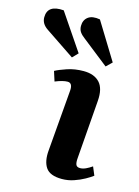

<svg xmlns="http://www.w3.org/2000/svg" viewBox="-229 -865 688 947"><g transform="rotate(15 115.0 -391.5)"><path d="M110 -418Q113 -457 87 -457Q63 -457 24 -441L8 -491Q28 -502 66.5 -515Q105 -528 150 -528Q204 -528 232 -498Q260 -468 255 -404L232 -106Q230 -84 234.5 -72.5Q239 -61 256 -61Q270 -61 285 -68Q300 -75 316 -86L334 -43Q321 -33 297 -19.5Q273 -6 243.5 4Q214 14 183 14Q122 14 100.5 -17.5Q79 -49 84 -105ZM111 -686Q96 -697 87.5 -709.5Q79 -722 79 -740Q79 -770 100 -786Q121 -802 161 -795L277 -606L248 -578ZM-74 -679Q-107 -701 -107 -734Q-107 -799 -23 -792L103 -606L76 -578Z"/></g></svg>

Font: Literata 36pt
Style: Bold Italic
Weight: 700
Italic angle: -2°
Designer: Latin by Veronika Burian and Jose Scaglione. Greek by Irene Vlachou. Cyrillic by Vera Evstafieva
Foundry: TypeTogether
Version: Version 3.002